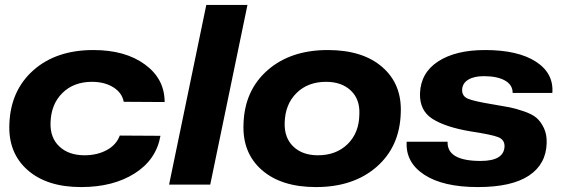

<svg xmlns="http://www.w3.org/2000/svg" viewBox="-20 -749 2290 779"><path d="M309 10Q170 10 91.5 -59.5Q13 -129 18 -246Q23 -382 115.5 -464Q208 -546 359 -546Q488 -546 568 -487.5Q648 -429 648 -335L482 -336Q475 -373 439.5 -395Q404 -417 353 -417Q279 -417 233 -371.5Q187 -326 185 -251Q183 -190 221 -154.5Q259 -119 323 -119Q374 -119 413 -140Q452 -161 466 -199L631 -198Q614 -101 526.5 -45.5Q439 10 309 10Z M666 0 817 -729H984L833 0Z M1262 10Q1121 10 1042 -59.5Q963 -129 968 -246Q972 -382 1065.5 -464Q1159 -546 1310 -546Q1452 -546 1531.5 -476.5Q1611 -407 1606 -291Q1602 -154 1508 -72Q1414 10 1262 10ZM1270 -119Q1344 -119 1390.5 -164.5Q1437 -210 1438 -285Q1441 -346 1403.5 -381.5Q1366 -417 1303 -417Q1229 -417 1183 -371.5Q1137 -326 1135 -251Q1133 -190 1170 -154.5Q1207 -119 1270 -119Z M1919 10Q1778 10 1701.5 -40Q1625 -90 1630 -174H1796Q1793 -96 1930 -96Q2024 -96 2027 -154Q2028 -182 2001.5 -192.5Q1975 -203 1889 -216Q1788 -233 1735 -266.5Q1682 -300 1684 -370Q1687 -454 1758 -500Q1829 -546 1948 -546Q2081 -546 2154 -499Q2227 -452 2221 -372H2060Q2060 -405 2028.5 -422.5Q1997 -440 1943 -440Q1903 -440 1879.5 -425.5Q1856 -411 1855 -385Q1854 -359 1878.5 -348.5Q1903 -338 1983 -325Q2025 -318 2048 -313.5Q2071 -309 2105 -297.5Q2139 -286 2156.5 -271Q2174 -256 2186.5 -230Q2199 -204 2198 -169Q2196 -83 2126 -36.5Q2056 10 1919 10Z"/></svg>

Font: Mona Sans Expanded
Style: Bold Italic
Weight: 700
Width: 7
Italic angle: -11.7°
Designer: Deni Anggara
Foundry: GitHub
Version: Version 1.001;gftools[0.9.33]